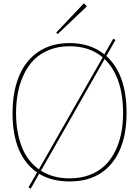

<svg xmlns="http://www.w3.org/2000/svg" viewBox="-20 -1078 834 1151"><path d="M594.2 -731.9 597.2 -732.9Q518.6 -800.8 397 -800.8Q329.6 -800.8 274.9 -778.8Q220.2 -756.8 183.6 -719.7Q147 -682.6 122.6 -630.9Q98.1 -579.1 87.2 -521.7Q76.2 -464.4 76.2 -399.9Q76.2 -288.1 109.9 -199.7Q143.6 -111.3 214.8 -62V-65.9ZM717.8 -399.9Q717.8 -618.7 605 -726.1L606 -722.2L227.1 -57.1L223.1 -56.2Q295.9 -8.8 397 -8.8Q463.9 -8.8 518.1 -29.5Q572.3 -50.3 609.1 -86.2Q646 -122.1 670.7 -172.1Q695.3 -222.2 706.5 -278.8Q717.8 -335.4 717.8 -399.9ZM738.8 -399.9Q738.8 -208 649.7 -99.1Q560.5 9.8 397 9.8Q289.6 9.8 212.9 -37.1V-33.2L164.1 53.2L150.9 44.9L200.2 -41L204.1 -43Q55.2 -145 55.2 -399.9Q55.2 -527.3 94 -621.3Q132.8 -715.3 210.2 -767.6Q287.6 -819.8 397 -819.8Q522.5 -819.8 606.9 -751V-754.9L659.2 -846.2L671.9 -837.9L619.1 -745.1L615.2 -744.1Q738.8 -635.3 738.8 -399.9ZM482.9 -1058.1 501 -1040 326.2 -874 316.9 -882.8Z"/></svg>

Font: Sinkin Sans 100 Thin
Style: Regular
Weight: 100
Designer: Keith Bates
Foundry: K-Type
Version: Sinkin Sans (version 1.0)  by Keith Bates   •   © 2014   www